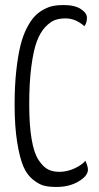

<svg xmlns="http://www.w3.org/2000/svg" viewBox="-20 -731 394 762"><path d="M232 -711Q277 -711 301 -695Q325 -679 325 -661Q325 -640 315 -627Q280 -658 240 -658Q217 -658 198.5 -651.5Q180 -645 160 -624Q140 -603 126.5 -567.5Q113 -532 104.5 -468Q96 -404 96 -317Q96 -234 105.5 -178.5Q115 -123 133 -96Q151 -69 170 -59Q189 -49 215 -49Q246 -49 275.5 -62.5Q305 -76 319 -93Q329 -70 329 -58Q329 -33 292 -11Q255 11 204 11Q175 11 155 6Q135 1 111 -18Q87 -37 72.5 -71Q58 -105 48 -167.5Q38 -230 38 -317Q38 -390 44.5 -449.5Q51 -509 61 -549.5Q71 -590 86.5 -620Q102 -650 118.5 -667Q135 -684 155.5 -694.5Q176 -705 193.5 -708Q211 -711 232 -711Z"/></svg>

Font: Yanone Kaffeesatz Light
Style: Regular
Weight: 300
Designer: Yanone (Cyrillic: Daniel Pouzeot)
Foundry: Yanone
Version: Version 1.003;PS 001.003;hotconv 1.0.88;makeotf.lib2.5.64775